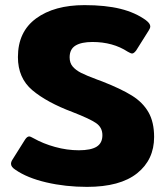

<svg xmlns="http://www.w3.org/2000/svg" viewBox="-20 -715 645 750"><path d="M40 -52Q23 -63 23 -75Q23 -83 29 -92L78 -170Q86 -182 94 -182Q99 -182 111 -175Q148 -154 195 -141Q242 -128 288 -128Q335 -128 357.5 -142Q380 -156 380 -187Q380 -217 355.5 -234Q331 -251 264 -277Q163 -315 106.5 -362.5Q50 -410 50 -492Q50 -591 121 -643Q192 -695 310 -695Q392 -695 450.5 -680.5Q509 -666 550 -636Q567 -623 567 -612Q567 -605 561 -596L512 -518Q503 -506 496 -506Q491 -506 479 -513Q421 -551 341 -551Q298 -551 275 -537Q252 -523 252 -491Q252 -469 264 -455Q276 -441 296.5 -430.5Q317 -420 360 -404L379 -397Q453 -368 495.5 -341.5Q538 -315 560 -276.5Q582 -238 582 -180Q582 -91 515.5 -38Q449 15 320 15Q236 15 161 -2.5Q86 -20 40 -52Z"/></svg>

Font: Mitr SemiBold
Style: Regular
Weight: 600
Designer: Thanarat Vachiruckul
Foundry: Cadson Demak
Version: Version 1.003